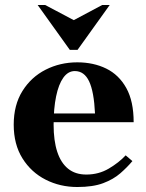

<svg xmlns="http://www.w3.org/2000/svg" viewBox="-20 -740 584 770"><path d="M326 -40Q376 -40 416.5 -64Q457 -88 484 -117L511 -94Q490 -69 462.5 -45Q435 -21 394 -5.5Q353 10 290 10Q221 10 163 -19.5Q105 -49 70 -105Q35 -161 35 -240Q35 -319 70 -375Q105 -431 163 -460.5Q221 -490 290 -490Q355 -490 406 -465Q457 -440 486.5 -387Q516 -334 516 -250H160V-285H361Q357 -372 337.5 -413.5Q318 -455 280 -455Q253 -455 234 -428.5Q215 -402 205 -353.5Q195 -305 195 -240Q195 -176 209.5 -131.5Q224 -87 253 -63.5Q282 -40 326 -40ZM260 -540 131 -720H161L316 -638H236L390 -720H420L291 -540Z"/></svg>

Font: Brygada 1918
Style: Regular
Weight: 400
Designer: Mateusz Machalski | Borys Kosmynka | Przemek Hoffer
Foundry: NIEPODLEGLA 2018
Version: Version 3.006